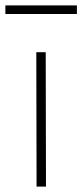

<svg xmlns="http://www.w3.org/2000/svg" viewBox="-23 -694 306 714"><path d="M112 -500H147L148 0H113ZM-3 -674H263V-642H-3Z"/></svg>

Font: Panefresco 1wt
Style: Regular
Weight: 250
Version: Version 1.000